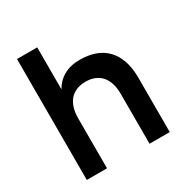

<svg xmlns="http://www.w3.org/2000/svg" viewBox="-166 -855 954 990"><g transform="rotate(-30 311.5 -360.0)"><path d="M442.7 -297.2Q442.7 -332 434.4 -358.9Q426.1 -385.8 410.1 -404.2Q394.1 -422.7 370.5 -432.4Q347 -442.2 316.5 -442.2Q286.1 -442.2 262.5 -432.6Q238.8 -423.1 222.6 -404.7Q206.4 -386.2 198 -359.1Q189.5 -332 189.5 -297.2L162.8 -382.4Q166.9 -414.4 178.2 -445.2Q189.6 -476.1 211.2 -500.5Q232.8 -525 266.2 -540Q299.8 -555 348.2 -555Q396.3 -555 436 -541.2Q475.7 -527.4 504 -498.8Q532.3 -470.1 547.7 -426.3Q563 -382.6 563 -322.7V0H442.7ZM69.2 0V-720H189.5V0Z"/></g></svg>

Font: Vela Sans GX ExtLt
Style: Regular
Weight: 200
Designer: Principal design: Mikhail Sharanda - project Manrope.
Design modification: Ravid Balaliev
Foundry: Mikhail Sharanda
Version: Version 1.001